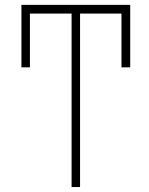

<svg xmlns="http://www.w3.org/2000/svg" viewBox="-20 -752 602 774"><path d="M268.6 -697.3H100.6V-480.5H66.4V-732.4H504.9V-480.5H469.7V-697.3H302.7V2H268.6Z"/></svg>

Font: Gen Shin Gothic ExtraLight
Style: Regular
Weight: 100
Designer: [Source Han Sans]
Ryoko NISHIZUKA  (kana & ideographs); Paul D. Hunt (Latin, Greek & Cyrillic); Wenlong ZHANG  (bopomofo
Version: Version 1.002.20150607